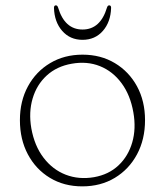

<svg xmlns="http://www.w3.org/2000/svg" viewBox="-20 -668 600 699"><path d="M280.5 -469Q347 -469 398.2 -438.2Q449.5 -407.5 478.8 -353.8Q508 -300 508 -230.5Q508 -160.5 478.8 -106Q449.5 -51.5 398 -20.5Q346.5 10.5 279.5 10.5Q213 10.5 161.8 -20.5Q110.5 -51.5 81.5 -106Q52.5 -160.5 52.5 -230.5Q52.5 -300 81.8 -353.8Q111 -407.5 162.5 -438.2Q214 -469 280.5 -469ZM322.5 -23Q376 -32.5 411.5 -66Q447 -99.5 461.5 -149.8Q476 -200 465.5 -259Q454.5 -322 422.5 -365.2Q390.5 -408.5 343.8 -427.2Q297 -446 241 -436Q186.5 -426.5 150 -393Q113.5 -359.5 98.8 -309.5Q84 -259.5 94 -201Q105.5 -137 138.5 -93.8Q171.5 -50.5 219.2 -32Q267 -13.5 322.5 -23ZM280.5 -560.5Q345.5 -560.5 369.5 -640.5Q372 -648.5 377.5 -648.5Q384.5 -648.5 384.5 -639.5Q383 -588 354.5 -555.5Q326 -523 280.5 -523Q235 -523 206.5 -555.5Q178 -588 176.5 -639.5Q176.5 -648.5 183.5 -648.5Q189 -648.5 191.5 -640.5Q215.5 -560.5 280.5 -560.5Z"/></svg>

Font: Fraunces 9pt S100 Thin
Style: Regular
Weight: 100
Version: Version 1.000; ttfautohint (v1.8.3)